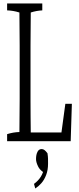

<svg xmlns="http://www.w3.org/2000/svg" viewBox="-20 -823 455 1106"><path d="M223.6 -803.2Q223.6 -788.1 223.6 -763.2Q190.4 -761.7 157.2 -751Q155.8 -627.4 155.8 -560.1Q155.8 -407.2 155.8 -244.6Q155.8 -186.5 156.2 -156.2Q156.7 -126 157.2 -60.1Q157.2 -60.1 334 -60.1Q345.2 -147.5 356.4 -225.1Q356.4 -225.1 394 -225.1Q390.6 -122.6 387.2 -9.8Q387.2 -9.8 21 -9.8Q21 -34.7 21 -50.3Q56.6 -61.5 91.8 -62.5Q93.3 -144.5 93.3 -252.4Q93.3 -411.6 93.3 -561.5Q93.3 -670.9 91.8 -751Q56.2 -762.2 21 -763.2Q21 -788.1 21 -803.2Q21 -803.2 223.6 -803.2ZM256.8 120.1Q256.8 156.7 245.8 185.1Q234.9 213.4 218.3 232.2Q201.7 251 183.1 262.7Q183.1 262.7 175.8 236.3Q201.7 217.3 215.8 193.8Q222.7 182.6 228 168Q228 168 225.1 165.5Q207.5 152.8 199.2 135.3Q187.5 111.3 187.5 93.3Q187.5 67.4 196.3 50.8Q204.1 35.6 220.2 35.6Q228.5 35.6 236.1 41.3Q243.7 46.9 253.4 59.6Q256.3 77.1 256.6 90.8Q256.8 104.5 256.8 120.1Z"/></svg>

Font: Scarab Serif
Style: Light
Weight: 300
Designer: John Roberts
Foundry: Scarab
Version: 1.0